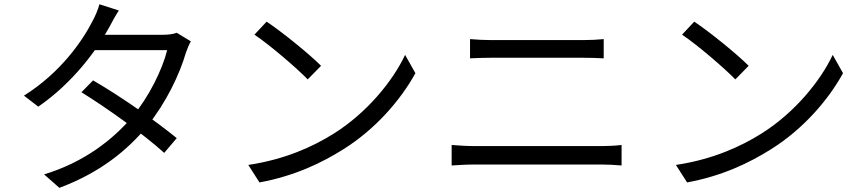

<svg xmlns="http://www.w3.org/2000/svg" viewBox="-20 -834 4040 898"><path d="M415.3 -458.1 360.9 -402.6C484.9 -325.8 655.6 -203 748 -118.9L806.6 -188C707.9 -268.8 543.8 -383.7 415.3 -458.1ZM872.5 -640.7 806.6 -680.7C790.4 -674.5 768.1 -671.3 741.2 -671.3H423.3L391.3 -599.6H761.9C738.8 -506.8 676 -379.9 598.7 -287.8C508.4 -180.8 372.2 -74.6 186.2 -18.4L257.7 44.5C447.2 -25.9 577.9 -132.6 668.4 -244C756.6 -352.8 819.6 -485.1 849.4 -587.3C854.9 -603.3 864.4 -626.6 872.5 -640.7ZM535.8 -785 444.9 -814C438.8 -788.4 422.7 -752.9 412.7 -735.3C366.4 -644 263.5 -493.8 92 -386.7L159 -335.1C318.6 -445.1 431.2 -596.7 491 -706.6C500.9 -725.3 518.7 -759 535.8 -785Z M1227 -732.7 1170 -671.9C1244.4 -622.1 1368.6 -514.6 1419.2 -462.7L1481.6 -526.2C1426.4 -581.7 1297.9 -685.7 1227 -732.7ZM1141.3 -62.6 1193.6 19.3C1360.5 -11.6 1486.8 -73.4 1587 -136.5C1738.1 -231.4 1854.5 -367.4 1922.9 -491.7L1874.7 -577.3C1816.8 -454 1695.3 -305.7 1540.9 -209C1445.9 -149.6 1315.7 -88.7 1141.3 -62.6Z M2178.4 -651.1V-561.1C2208.9 -562.5 2242.4 -563.9 2276.9 -563.9C2325.6 -563.9 2655.6 -563.9 2705.1 -563.9C2738 -563.9 2776 -562.7 2803.6 -561.1V-651.1C2776.4 -648.3 2741 -646.5 2705.1 -646.5C2654.2 -646.5 2340 -646.5 2276.5 -646.5C2244 -646.5 2210.1 -648.5 2178.4 -651.1ZM2092.4 -155.9V-60C2125.7 -62.2 2160.9 -64.5 2197 -64.5C2254.9 -64.5 2738.4 -64.5 2796.1 -64.5C2822.8 -64.5 2857.3 -62.8 2887.2 -60V-155.9C2858.1 -152.5 2826 -150.8 2796.1 -150.8C2738.4 -150.8 2254.9 -150.8 2197 -150.8C2160.9 -150.8 2126.4 -153.5 2092.4 -155.9Z M3227 -732.7 3170 -671.9C3244.4 -622.1 3368.6 -514.6 3419.2 -462.7L3481.6 -526.2C3426.4 -581.7 3297.9 -685.7 3227 -732.7ZM3141.3 -62.6 3193.6 19.3C3360.5 -11.6 3486.8 -73.4 3587 -136.5C3738.1 -231.4 3854.5 -367.4 3922.9 -491.7L3874.7 -577.3C3816.8 -454 3695.3 -305.7 3540.9 -209C3445.9 -149.6 3315.7 -88.7 3141.3 -62.6Z"/></svg>

Font: Source Han Sans JP VF
Style: Regular
Weight: 250
Designer: Ryoko NISHIZUKA 西塚涼子 (kana, bopomofo & ideographs); Paul D. Hunt (Latin, Greek & Cyrillic); Sandoll Communications 산돌커뮤니
Foundry: Adobe
Version: Version 2.004;hotconv 1.0.118;makeotfexe 2.5.65603